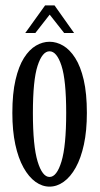

<svg xmlns="http://www.w3.org/2000/svg" viewBox="-20 -684 372 715"><path d="M164.5 11Q137 11 112 -7Q87 -25 67.5 -60Q48 -95 37 -146Q26 -197 26 -263.5Q26 -336 37.8 -386.5Q49.5 -437 69.2 -468.2Q89 -499.5 113.8 -514Q138.5 -528.5 164.5 -528.5Q190.5 -528.5 215.2 -514Q240 -499.5 260 -468.2Q280 -437 291.8 -386.5Q303.5 -336 303.5 -263.5Q303.5 -197 292.5 -146Q281.5 -95 262 -60Q242.5 -25 217.2 -7Q192 11 164.5 11ZM164.5 -25Q191.5 -25 209 -82.8Q226.5 -140.5 226.5 -263.5Q226.5 -385.5 209 -439.2Q191.5 -493 164.5 -493Q137.5 -493 120 -439.2Q102.5 -385.5 102.5 -263.5Q102.5 -140.5 120 -82.8Q137.5 -25 164.5 -25ZM74 -561 148 -664H183L256 -561H219L165 -629.5L111.5 -561Z"/></svg>

Font: Imbue Thin 10pt
Style: Regular
Weight: 400
Version: Version 1.102